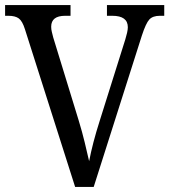

<svg xmlns="http://www.w3.org/2000/svg" viewBox="-20 -734 665 754"><path d="M78 -619Q68 -651 54 -661.5Q40 -672 13 -672H0V-714H257V-672H236Q181 -672 181 -629Q181 -619 183.5 -609Q186 -599 189 -587L289 -261Q303 -215 312.5 -175.5Q322 -136 330 -101Q337 -137 347 -175.5Q357 -214 372 -261L472 -579Q476 -592 479 -605Q482 -618 482 -627Q482 -672 421 -672H400V-714H625V-672H608Q580 -672 566.5 -657.5Q553 -643 537 -594L348 0H275Z"/></svg>

Font: Noto Serif Tamil SemiCondensed
Style: Regular
Weight: 400
Width: 4
Designer: Indian Type Foundry, Tom Grace, and the Monotype Design Team
Foundry: Monotype Imaging Inc.
Version: Version 2.004; ttfautohint (v1.8.4.7-5d5b)